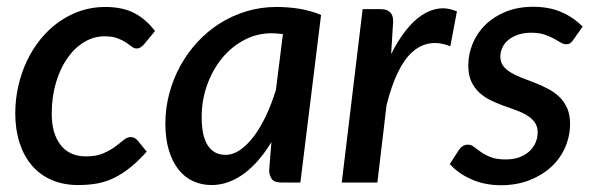

<svg xmlns="http://www.w3.org/2000/svg" viewBox="-20 -538 1754 566"><path d="M412.5 -91Q387 -62.5 363.5 -43.8Q340 -25 316.2 -13.5Q292.5 -2 266.8 2.8Q241 7.5 210.5 7.5Q166 7.5 131.5 -7.8Q97 -23 73.5 -50.8Q50 -78.5 37.5 -117.5Q25 -156.5 25 -204Q25 -245 34 -284.5Q43 -324 59.5 -358.8Q76 -393.5 99.8 -422.8Q123.5 -452 153 -473Q182.5 -494 217 -505.8Q251.5 -517.5 290 -517.5Q341 -517.5 375.8 -499.5Q410.5 -481.5 437 -446.5L403 -405.5Q399 -401.5 394 -398.2Q389 -395 383 -395Q375.5 -395 368.5 -400.5Q361.5 -406 351.5 -412.8Q341.5 -419.5 326.5 -425.2Q311.5 -431 288 -431Q256.5 -431 228.2 -414Q200 -397 178.8 -366.8Q157.5 -336.5 145 -294.5Q132.5 -252.5 132.5 -203Q132.5 -144 158.8 -110.5Q185 -77 233 -77Q264 -77 284.5 -86Q305 -95 319.2 -105.5Q333.5 -116 344 -125Q354.5 -134 366 -134Q376.5 -134 385.5 -124L412.5 -91Z M865.5 0H809Q788.5 0 781 -10.5Q773.5 -21 773.5 -36.5L780 -119Q762.5 -90 742.5 -66.8Q722.5 -43.5 700.5 -27Q678.5 -10.5 654 -1.5Q629.5 7.5 603.5 7.5Q574 7.5 549 -4Q524 -15.5 506 -38.5Q488 -61.5 477.8 -95.2Q467.5 -129 467.5 -173.5Q467.5 -219 479 -262.2Q490.5 -305.5 511.5 -343.8Q532.5 -382 562 -414Q591.5 -446 628 -469Q664.5 -492 706.8 -504.8Q749 -517.5 795.5 -517.5Q829 -517.5 862 -512.2Q895 -507 926.5 -494ZM644.5 -81.5Q667 -81.5 688.2 -96.2Q709.5 -111 728.8 -136.8Q748 -162.5 764.5 -197.5Q781 -232.5 793.5 -273.5L814 -437.5Q805.5 -438.5 797.2 -439.2Q789 -440 780.5 -440Q737.5 -440 699.8 -420Q662 -400 634.2 -366Q606.5 -332 590.5 -287.2Q574.5 -242.5 574.5 -193Q574.5 -136 592.8 -108.8Q611 -81.5 644.5 -81.5Z M987.5 0 1049 -511H1103Q1120.5 -511 1129.8 -502.2Q1139 -493.5 1139 -475L1133 -378.5Q1153 -418.5 1175.8 -447.5Q1198.5 -476.5 1223.2 -493Q1248 -509.5 1274 -512.8Q1300 -516 1327 -504.5L1307.5 -401.5Q1244 -427 1196.2 -385.2Q1148.5 -343.5 1119.5 -228L1092.5 0Z M1670 -420.5Q1665.5 -413.5 1660.8 -410.5Q1656 -407.5 1649 -407.5Q1641 -407.5 1632.5 -412.8Q1624 -418 1612.2 -424.5Q1600.5 -431 1584.5 -436.2Q1568.5 -441.5 1546 -441.5Q1525 -441.5 1508.2 -436Q1491.5 -430.5 1479.5 -421Q1467.5 -411.5 1461.2 -398.5Q1455 -385.5 1455 -371Q1455 -354.5 1463.8 -343.2Q1472.5 -332 1487 -323.5Q1501.5 -315 1520 -308Q1538.5 -301 1557.8 -293.5Q1577 -286 1595.5 -276.2Q1614 -266.5 1628.5 -252.8Q1643 -239 1651.8 -219.5Q1660.5 -200 1660.5 -173Q1660.5 -137 1646.2 -104Q1632 -71 1605.2 -46.2Q1578.5 -21.5 1540.8 -6.8Q1503 8 1456.5 8Q1408 8 1368.8 -9.8Q1329.5 -27.5 1306 -54.5L1332.5 -95.5Q1337.5 -103 1344 -107.2Q1350.5 -111.5 1360 -111.5Q1369 -111.5 1377.5 -104.8Q1386 -98 1397.8 -89.8Q1409.5 -81.5 1426.5 -74.8Q1443.5 -68 1470.5 -68Q1493 -68 1510.5 -74.2Q1528 -80.5 1540 -91.5Q1552 -102.5 1558.5 -117Q1565 -131.5 1565 -147.5Q1565 -165.5 1556.2 -177.5Q1547.5 -189.5 1533 -198.2Q1518.5 -207 1500.2 -213.5Q1482 -220 1462.8 -227Q1443.5 -234 1425.2 -243Q1407 -252 1392.5 -265.5Q1378 -279 1369.2 -298.2Q1360.5 -317.5 1360.5 -345.5Q1360.5 -378.5 1373.5 -409.8Q1386.5 -441 1411 -465Q1435.5 -489 1471 -503.5Q1506.5 -518 1552 -518Q1599.5 -518 1635.8 -502Q1672 -486 1697.5 -459.5Z"/></svg>

Font: Lato Semibold
Style: Italic
Weight: 600
Italic angle: -7°
Designer: Lukasz Dziedzic
Foundry: tyPoland Lukasz Dziedzic
Version: Version 2.006; 2014-01-15